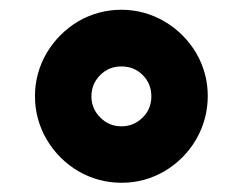

<svg xmlns="http://www.w3.org/2000/svg" viewBox="-20 -412 518 402"><path d="M234.4 -29.3C267.1 -29.3 296.9 -37.6 324.7 -53.7C379.9 -86.4 415 -145 415 -210.9C415 -243.7 406.7 -273.4 390.6 -301.3C357.9 -356 299.3 -391.6 234.4 -391.6C201.7 -391.6 171.4 -383.3 143.6 -367.2C88.4 -334 53.2 -275.9 53.2 -210.9C53.2 -178.2 61.5 -147.9 77.6 -120.1C110.4 -64.5 168.5 -29.3 234.4 -29.3ZM234.4 -147.5C216.8 -147.5 202.1 -153.8 189.9 -166C177.7 -178.2 171.4 -192.9 171.4 -210.4C171.4 -227.5 177.7 -242.7 189.9 -254.9C202.1 -267.1 216.8 -272.9 234.4 -272.9C251.5 -272.9 266.6 -267.1 278.8 -254.9C291 -242.7 296.9 -227.5 296.9 -210.4C296.9 -192.9 291 -178.2 278.8 -166C266.6 -153.8 251.5 -147.5 234.4 -147.5Z"/></svg>

Font: SG Kara SemiBold
Style: Regular
Weight: 400
Designer: Damoon Khanjanzadeh
Version: Version 1.000